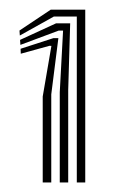

<svg xmlns="http://www.w3.org/2000/svg" viewBox="-20 -821 239 400"><path d="M140 -440.8V-786.5H92.1L21.3 -747L20.6 -757.4L85.6 -800.8H157.6V-440.8ZM69 -440.8V-619.9L87.1 -725.4L83.2 -725.6L23.3 -709.1L22.9 -719.4L91.1 -741.5H101.6L86.8 -624.4V-440.8ZM104.5 -440.8V-628.9L111.4 -757.2H102.1L22.5 -727.5L21.8 -737.9L96.8 -772.4H126.2L122.1 -633.4V-440.8Z"/></svg>

Font: Big Shoulders Inline Display SC Thin
Style: Regular
Weight: 100
Designer: Patric King
Foundry: XO Type Co
Version: Version 2.002